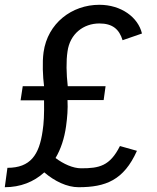

<svg xmlns="http://www.w3.org/2000/svg" viewBox="-46 -772 655 802"><path d="M282 10C395 10 471 -19 526 -142L455 -162C413 -78 368 -69 293 -69C259 -69 219 -87 186 -112C208 -149 223 -194 230 -245C235 -282 238 -316 236 -354H387L395 -412H237C231 -463 230 -518 236 -557C246 -631 303 -674 369 -674C424 -674 452 -650 466 -604L547 -632C531 -700 460 -752 369 -752C254 -752 153 -675 136 -554C130 -511 133 -452 138 -412H49L40 -353H138C139 -294 137 -256 132 -225C118 -125 81 -71 -15 -71L-26 10C39 10 95 -12 139 -52C182 -15 234 10 282 10Z"/></svg>

Font: Cheyenne Sans
Style: Italic
Weight: 400
Italic angle: -8.13011°
Designer: The Public Sans project authors (U.S. Web Design System), Libre Franklin designed by Pablo Impallari and Rodrigo Fuenzal
Foundry: The Cheyenne Sans Project Authors
Version: Version 2.007